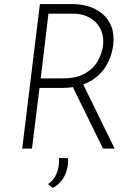

<svg xmlns="http://www.w3.org/2000/svg" viewBox="-20 -730 673 943"><path d="M338 -710Q377 -710 415 -698.5Q453 -687 482.5 -662.5Q512 -638 527 -600Q542 -562 536 -509Q531 -469 514.5 -431.5Q498 -394 467.5 -364Q437 -334 391.5 -316Q346 -298 283 -298H174L137 0H89L176 -710ZM287 -345Q358 -345 400 -370.5Q442 -396 462 -433.5Q482 -471 486 -507Q490 -539 481.5 -567Q473 -595 454 -616.5Q435 -638 405.5 -650.5Q376 -663 338 -663H218L180 -345ZM385 -323 543 0H486L328 -322ZM239 193 216 174Q245 155 258.5 121Q272 87 270 46L314 47Q316 74 309 102Q302 130 285 154Q268 178 239 193Z"/></svg>

Font: Josefin Sans Thin Light
Style: Italic
Weight: 300
Italic angle: -7°
Version: Version 2.000